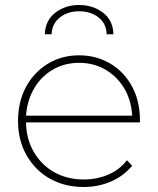

<svg xmlns="http://www.w3.org/2000/svg" viewBox="-20 -744 631 767"><path d="M315 3Q238 3 179 -30.5Q120 -64 86 -124Q52 -184 52 -260Q52 -337 83.5 -396Q115 -455 170.5 -489Q226 -523 296 -523Q365 -523 420.5 -490Q476 -457 507.5 -398.5Q539 -340 539 -264V-255H84Q85 -189 114 -139Q144 -86 196 -56.5Q248 -27 315 -27Q366 -27 411.5 -46Q457 -65 487 -104L508 -82Q473 -40 422.5 -18.5Q372 3 315 3ZM84 -282H508Q505 -337 481 -383Q453 -434 405 -463.5Q357 -493 296 -493Q235 -493 187 -463.5Q139 -434 112 -383Q88 -338 84 -282ZM159 -607Q161 -662 200.5 -693Q240 -724 296 -724Q352 -724 392 -693Q432 -662 433 -607H406Q405 -650 373.5 -674.5Q342 -699 296 -699Q251 -699 219.5 -674.5Q188 -650 186 -607Z"/></svg>

Font: Montserrat Thin ExtraLight
Style: Regular
Weight: 250
Version: Version 9.000